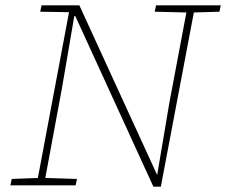

<svg xmlns="http://www.w3.org/2000/svg" viewBox="-20 -696 849 721"><path d="M19 0 24 -24 130 -28H143L269 -24L264 0ZM117 0 242 -665H264L213 -367L145 0ZM561 -652 566 -676H809L804 -652L701 -649H688ZM585 -37 567 -20 616 -310 685 -676H713L584 5H556L263 -635L253 -637L252 -650L131 -652L136 -676H278L571 -37Z"/></svg>

Font: Source Serif 4 ExtraLight
Style: Italic
Weight: 250
Italic angle: -12°
Designer: Frank Grießhammer
Foundry: Adobe Systems Incorporated
Version: Version 4.004;hotconv 1.0.116;makeotfexe 2.5.65601